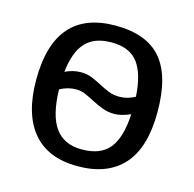

<svg xmlns="http://www.w3.org/2000/svg" viewBox="-86 -625 728 722"><g transform="rotate(15 278.0 -264.0)"><path d="M514.2 -264.6C514.2 -358.1 495.1 -427 457 -471.4C418.9 -515.9 359.5 -538.1 278.8 -538.1C120.9 -538.1 42 -446.9 42 -264.6C42 -175.8 61.7 -107.8 101.1 -60.8C140.5 -13.8 198.7 9.8 275.9 9.8C353.4 9.8 412.4 -12.9 453.1 -58.1C493.8 -103.4 514.2 -172.2 514.2 -264.6ZM197.8 -268.1C210.4 -268.1 222.8 -265.4 234.9 -260C246.9 -254.6 259.3 -248.6 272 -241.9C284.7 -235.3 298.1 -229.2 312.3 -223.9C326.4 -218.5 342 -215.8 358.9 -215.8C376.5 -215.8 397.1 -221 420.9 -231.4C418 -171.2 405.2 -126.8 382.6 -98.1C359.9 -69.5 324.1 -55.2 274.9 -55.2C228.7 -55.2 194.1 -71 171.1 -102.8C148.2 -134.5 135.9 -183.9 134.3 -251C154.1 -262.4 175.3 -268.1 197.8 -268.1ZM360.4 -283.2C344.1 -283.2 329.5 -285.9 316.7 -291.3C303.8 -296.6 291.3 -302.6 279.1 -309.1C266.8 -315.6 254.3 -321.5 241.5 -326.9C228.6 -332.3 214 -335 197.8 -335C177.2 -335 156.9 -330.1 136.7 -320.3C142.3 -372.4 156.4 -410.9 179.2 -435.8C202 -460.7 235.7 -473.1 280.3 -473.1C326.8 -473.1 361 -459 382.8 -430.7C404.6 -402.3 417.3 -358.6 420.9 -299.3C401 -288.6 380.9 -283.2 360.4 -283.2Z"/></g></svg>

Font: Arimo
Style: Regular
Weight: 400
Designer: Steve Matteson
Foundry: Monotype Imaging Inc.
Version: Version 1.32